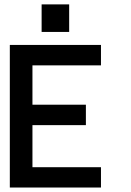

<svg xmlns="http://www.w3.org/2000/svg" viewBox="-20 -838 586 858"><path d="M431.2 0H23.9V-637.2H431.2V-545.9H125V-370.1H363.8V-278.8H125V-90.8H431.2ZM289.1 -695.3H166V-818.4H289.1Z"/></svg>

Font: Anonymous Pro
Style: Bold
Weight: 700
Monospace: yes
Designer: Mark Simonson
Version: Version 1.003